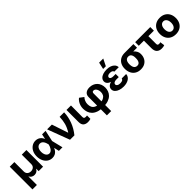

<svg xmlns="http://www.w3.org/2000/svg" viewBox="380 -2484 4393 4393"><g transform="rotate(-45 2576.5 -287.5)"><path d="M37.3 195.7V-539.1H186.7V-230.1Q187.1 -197.2 202.3 -172.4Q217.6 -147.6 244.6 -133.5Q271.6 -119.5 306.8 -119.5Q343 -119.5 370.1 -133.5Q397.3 -147.6 412.4 -172.5Q427.4 -197.5 427.1 -230.1V-539.1H576.4V0H433V-76.6H428.5Q412.7 -41.5 380 -22.3Q347.4 -3.1 307 -3.1Q266.6 -3.1 234.1 -22.3Q201.6 -41.5 185.2 -76.6H180.9V195.7Z M871 11.7Q803.3 11 750.8 -25Q698.3 -60.9 668.7 -124.2Q639 -187.4 639 -269.5Q639 -351.8 670.1 -413.9Q701.2 -476 754.4 -510.9Q807.6 -545.9 873.3 -545.9Q917.2 -545.9 952.7 -530.3Q988.2 -514.7 1014.5 -486.5Q1040.7 -458.3 1056 -419.5H1101.1L1137.8 -270.5L1204 0H1088.8L1027.1 -270.5Q1021.5 -297.3 1011.9 -324.8Q1002.3 -352.2 987 -375.5Q971.7 -398.7 949.9 -412.9Q928 -427.1 897.9 -427.1Q862.3 -427.1 836.8 -407.1Q811.3 -387.1 797.8 -351.9Q784.2 -316.7 784.1 -270.9Q784.2 -224.3 797.9 -188Q811.5 -151.8 836.2 -131.1Q860.9 -110.4 893.3 -110.4Q921.5 -110.4 943.8 -125.2Q966 -140.1 982.7 -164Q999.4 -187.9 1010.6 -215.5Q1021.8 -243.1 1027.1 -268.6L1083.3 -539.1H1196.8L1137.8 -268.6L1101.1 -122.3H1057.5Q1043.1 -84.6 1017.9 -54.1Q992.8 -23.5 956.3 -5.9Q919.9 11.7 871 11.7Z M1448.3 0 1245.6 -539.1H1399.9L1531.2 -146.9H1537Q1568.8 -199.1 1589.5 -245.2Q1610.2 -291.2 1622.5 -336.4Q1634.9 -381.6 1641.4 -431Q1647.9 -480.3 1650.9 -539.1H1796.6Q1792.9 -396.4 1740.2 -257.7Q1687.5 -119 1590.3 0Z M1873.1 -539.1H2018.3L2016.5 -168.9Q2016.4 -136.7 2030.9 -125.7Q2045.4 -114.6 2073.3 -114.6Q2086.6 -114.6 2096.9 -115.6Q2107.1 -116.6 2116.1 -117.4V-8.2Q2096.8 -1.6 2074.1 2.3Q2051.5 6.2 2027.1 6.2Q1956 6.2 1914.5 -30.4Q1872.9 -67.1 1873.1 -151.4Z M2439.4 202.1V-388.1Q2439.1 -458.3 2484.5 -496.2Q2530 -534.2 2608.5 -534.2Q2664.6 -534.2 2711.3 -515.6Q2758 -497 2792.3 -462.5Q2826.6 -428.1 2845.3 -379.9Q2864 -331.7 2864.2 -272.9Q2864 -219.2 2845.9 -168.8Q2827.8 -118.3 2787.4 -77.9Q2747 -37.6 2680.3 -13.9Q2613.7 9.8 2516.1 9.8Q2415.8 9.8 2347.4 -14.7Q2279 -39.3 2237.8 -81.6Q2196.7 -123.9 2178.7 -178.2Q2160.6 -232.4 2160.6 -291.6Q2160.6 -344 2175.4 -390.4Q2190.1 -436.7 2215.5 -473.6Q2240.8 -510.4 2272.2 -534.2L2372.6 -459.4Q2340.3 -426 2322.9 -381.5Q2305.5 -337.1 2305.8 -291.6Q2305.6 -237.6 2324.6 -196Q2343.6 -154.5 2389.6 -131.2Q2435.7 -107.8 2516.1 -107.8Q2593.3 -107.8 2637.8 -129.9Q2682.3 -152 2701.6 -189.4Q2720.8 -226.8 2720.8 -272.9Q2719.6 -314.8 2706.9 -347.5Q2694.2 -380.1 2672.1 -398.9Q2649.9 -417.8 2619 -417.8Q2599.2 -417.8 2588.8 -403.7Q2578.3 -389.6 2578.6 -366.4V202.1Z M3141.9 -282.4H3250.9V-225.4H3173.7Q3147.6 -225.6 3124.4 -218.7Q3101.3 -211.7 3087 -197.6Q3072.7 -183.4 3072.4 -161.5Q3072.8 -136.6 3098.8 -118.1Q3124.8 -99.6 3173.7 -99.8Q3223.2 -99.6 3247.8 -114Q3272.4 -128.3 3276.7 -155.5H3419.6Q3417.7 -114.7 3397.9 -83.8Q3378.1 -52.9 3345 -32.1Q3311.9 -11.3 3269.9 -0.8Q3227.9 9.8 3181.5 9.8Q3110.6 9.8 3053.6 -9.3Q2996.5 -28.4 2963.3 -63.7Q2930.1 -99 2929.8 -147.1Q2930.1 -175.6 2942.4 -200.1Q2954.7 -224.6 2980.4 -243.2Q3006.1 -261.8 3046.1 -272.1Q3086.2 -282.4 3141.9 -282.4ZM3250.9 -261.7H3141.9Q3089.8 -261.7 3051.6 -272.6Q3013.4 -283.4 2988.5 -301.7Q2963.7 -319.9 2951.3 -343.2Q2939 -366.5 2939 -391.2Q2939.3 -441 2970.3 -475.5Q3001.3 -510.1 3055.9 -528Q3110.4 -545.9 3180.8 -545.9Q3244.3 -545.9 3295.4 -526.9Q3346.4 -507.9 3377.4 -472.1Q3408.4 -436.2 3411 -385.4H3266.3Q3263.4 -411.8 3237.9 -424.5Q3212.5 -437.1 3173.1 -437.1Q3128.3 -437.1 3105.3 -419.8Q3082.2 -402.4 3082.1 -378.9Q3082.2 -354.9 3106.3 -340.2Q3130.5 -325.6 3173.7 -325.8H3250.9ZM3129.2 -609.6 3166.7 -776.6H3299.9L3216.9 -609.6Z M3481.7 -255.9V-266.6Q3481.8 -339.5 3511.3 -397.3Q3540.8 -455.2 3597.6 -488.8Q3654.3 -522.5 3736.2 -522.5Q3747.4 -516 3757.7 -500.1Q3768.1 -484.2 3784.9 -467.5Q3801.8 -450.9 3831.7 -441.2Q3870.1 -428.6 3904.7 -399.9Q3939.4 -371.1 3961.2 -331.4Q3983 -291.7 3982.9 -246.1V-236.3Q3983 -167 3954.2 -111.3Q3925.3 -55.6 3870.5 -22.9Q3815.7 9.8 3737.2 9.8Q3655.4 9.8 3598.3 -25.1Q3541.3 -60 3511.6 -120.2Q3481.8 -180.4 3481.7 -255.9ZM3630 -266.6V-255.9Q3630.1 -214.7 3640.1 -181.2Q3650.2 -147.6 3673.5 -127.7Q3696.9 -107.8 3737.2 -107.8Q3773.7 -107.8 3795 -127.7Q3816.3 -147.6 3825.6 -181.2Q3834.9 -214.7 3834.3 -255.9V-266.6Q3834.9 -303.9 3825.6 -335.2Q3816.3 -366.5 3794.8 -385.7Q3773.2 -404.9 3736.2 -404.9Q3697.3 -404.9 3674 -385.7Q3650.8 -366.5 3640.4 -335.2Q3630.1 -303.9 3630 -266.6ZM4021.2 -522.5V-404.9H3736.2V-522.5Z M4570 -525V-408H4081.2V-525ZM4246.4 -525H4392.1V-163.7Q4391.8 -142.6 4397.4 -130.7Q4403 -118.8 4413.7 -114Q4424.3 -109.3 4438.8 -108.8Q4455 -109.3 4465 -111.5Q4475 -113.7 4487 -116.2L4501.9 -5.7Q4479.4 3.3 4458.2 6.5Q4436.9 9.8 4409.3 9.8Q4332 9.8 4289.2 -33.3Q4246.4 -76.3 4246.4 -164.1Z M4871.6 7.8Q4793 7.8 4734.6 -25Q4676.2 -57.7 4644.2 -117.4Q4612.2 -177.1 4612.2 -257.4Q4612.2 -338.2 4644.2 -397.8Q4676.2 -457.4 4734.6 -490.4Q4793 -523.4 4871.6 -523.4Q4950.7 -523.4 5008.8 -490.4Q5067 -457.4 5099 -397.8Q5131 -338.2 5131 -257.4Q5131 -177.1 5099.1 -117.4Q5067.2 -57.7 5008.9 -25Q4950.7 7.8 4871.6 7.8ZM4871.6 -108.4Q4903.5 -108.4 4927.9 -126.3Q4952.2 -144.1 4965.8 -177.6Q4979.4 -211.1 4979.4 -257.4Q4979.4 -304.1 4965.8 -337.6Q4952.2 -371.2 4928 -389.4Q4903.7 -407.6 4871.6 -407.6Q4839.2 -407.6 4814.9 -389.6Q4790.7 -371.5 4777.2 -337.9Q4763.8 -304.4 4763.8 -257.4Q4764 -211.1 4777.4 -177.6Q4790.9 -144.1 4815.1 -126.3Q4839.4 -108.4 4871.6 -108.4Z"/></g></svg>

Font: Inter Display V
Style: Regular
Weight: 400
Designer: Rasmus Andersson
Foundry: rsms
Version: Version 3.015;git-src